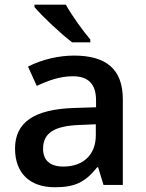

<svg xmlns="http://www.w3.org/2000/svg" viewBox="-20 -786 620 816"><path d="M363.8 -606V-618.2C335 -651.4 284.7 -720.7 259.8 -766.1H126.5V-755.9C157.7 -718.3 241.7 -639.6 286.6 -606ZM502 0V-363.8C502 -492.2 431.2 -549.8 293.9 -549.8C231.9 -549.8 157.7 -533.7 99.1 -502.9L136.2 -420.9C183.1 -442.9 233.9 -461.9 289.1 -461.9C356.9 -461.9 388.2 -427.7 388.2 -358.9V-330.1L294.9 -327.1C125.5 -321.8 43.9 -266.1 43.9 -154.8C43.9 -49.8 106.9 9.8 212.9 9.8C295.4 9.8 340.8 -9.3 393.1 -75.2H397L419.9 0ZM249 -78.1C191.9 -78.1 163.1 -105.5 163.1 -153.8C163.1 -220.2 210 -251 317.9 -254.9L387.2 -257.8V-210.9C387.2 -127 332.5 -78.1 249 -78.1Z"/></svg>

Font: Open Sans 600
Style: Regular
Weight: 600
Foundry: Ascender Corporation
Version: Version 1.100;PS 001.100;hotconv 1.0.88;makeotf.lib2.5.64775